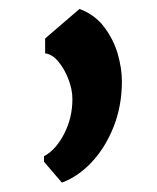

<svg xmlns="http://www.w3.org/2000/svg" viewBox="-20 -154 342 419"><path d="M76 199V187Q102 173 120 138Q138 103 138 62Q138 41 129.2 18.5Q120.5 -4 107 -20Q93.5 -36 78.5 -37.5V-70L153.5 -134.5Q187 -122 207.2 -95.2Q227.5 -68.5 236.8 -36.8Q246 -5 246 23.5Q246 77 228 122.5Q210 168 180.2 199.8Q150.5 231.5 115 244.5Z"/></svg>

Font: Koeln Type Sans
Style: Regular
Weight: 400
Designer: Eben Sorkin
Foundry: Eben Sorkin
Version: Version 2.001